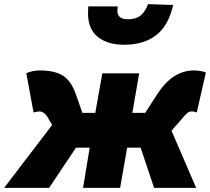

<svg xmlns="http://www.w3.org/2000/svg" viewBox="-90 -907 1014 927"><path d="M162 -304 149 -325Q138 -347 126.5 -358Q115 -369 99 -369Q92 -369 72 -364L37 -554Q71 -567 102 -567Q174 -567 214 -541.5Q254 -516 276 -452L308 -362H370L404 -553H582L549 -362H611L669 -452Q743 -567 847 -567Q860 -567 878 -564Q896 -561 904 -557L860 -364Q854 -366 848.5 -367.5Q843 -369 836 -369Q823 -369 813.5 -361Q804 -353 781 -325L738 -276L857 0H654L589 -194H524L490 0H311L343 -194H277L147 0H-70ZM335 -842 336 -876H478L477 -853Q476 -838 487.5 -826Q499 -814 528 -814Q565 -814 587.5 -831Q610 -848 625 -887L746 -883Q724 -784 664.5 -737.5Q605 -691 509 -691Q429 -691 382 -729Q335 -767 335 -842Z"/></svg>

Font: Nebula Sans Black
Style: Regular
Weight: 900
Italic angle: -9°
Designer: Paul D. Hunt for Adobe (as Source Sans)
Foundry: Nebula Entertainment & Broadcasting LLC
Version: Version 1.010